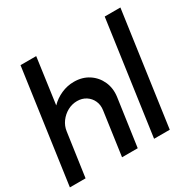

<svg xmlns="http://www.w3.org/2000/svg" viewBox="-171 -927 1121 1103"><g transform="rotate(-30 389.0 -375.0)"><path d="M484 -314 439.5 0H335.5L376 -288Q381 -321.5 368.5 -349Q356 -376.5 330.8 -392.8Q305.5 -409 272.5 -409Q239 -409 209.2 -392.8Q179.5 -376.5 159.2 -349Q139 -321.5 134.5 -288L93.5 0H-10.5L95 -750H199L157 -447Q187 -478 227.5 -496Q268 -514 312 -514Q367.5 -514 409 -487Q450.5 -460 471 -414.5Q491.5 -369 484 -314Z M548 0 653.5 -750H757.5L652 0Z"/></g></svg>

Font: Urbanist SemiBold
Style: Italic
Weight: 600
Italic angle: -8°
Designer: Corey Hu
Foundry: Corey Hu
Version: Version 1.321; ttfautohint (v1.8.4.7-5d5b)